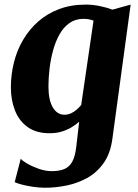

<svg xmlns="http://www.w3.org/2000/svg" viewBox="-20 -584 615 856"><path d="M481 35Q472.5 99 443.2 141.2Q414 183.5 371.5 207.8Q329 232 279.5 242.5Q230 253 181 253Q155.5 253 128.2 249Q101 245 78.5 239.2Q56 233.5 45.5 228L72.5 123.5Q78 131.5 100 144.5Q122 157.5 151.8 168.2Q181.5 179 210.5 179Q243.5 179 266 170Q288.5 161 301.8 137.5Q315 114 320 70.5L333 -41.5Q318 -28 298.5 -16.2Q279 -4.5 254.8 2.8Q230.5 10 201 10Q141.5 10 103.2 -17.5Q65 -45 46.8 -91.5Q28.5 -138 28.5 -194.5Q28.5 -251 42 -305.2Q55.5 -359.5 82.8 -406Q110 -452.5 150.2 -488Q190.5 -523.5 243.5 -543.5Q296.5 -563.5 363 -563.5Q394 -563.5 427 -556.5Q460 -549.5 481.5 -541L562.5 -563.5ZM397 -492Q388 -495.5 376.5 -497.8Q365 -500 352.5 -500Q316.5 -500 290 -481.5Q263.5 -463 245.5 -431Q227.5 -399 216.8 -359.8Q206 -320.5 201 -278.5Q196 -236.5 196 -198Q196 -167.5 201 -144.2Q206 -121 215.5 -105Q225 -89 238 -80.8Q251 -72.5 267.5 -72.5Q282 -72.5 295.8 -78.5Q309.5 -84.5 321 -94.5Q332.5 -104.5 342 -116Z"/></svg>

Font: Merriweather 28pt Black
Style: Italic
Weight: 900
Italic angle: -7.8°
Version: Version 2.101